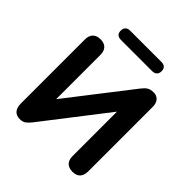

<svg xmlns="http://www.w3.org/2000/svg" viewBox="-234 -1048 1220 1220"><g transform="rotate(45 376.0 -438.0)"><path d="M136 8.5Q121 8.5 109.1 3.8Q97.2 -1 88.9 -10.8Q80.5 -20.5 76.2 -34.5Q72 -48.5 72 -66.8V-642.5Q72 -676.5 90 -695Q108 -713.5 142 -713.5Q176 -713.5 193.6 -695Q211.2 -676.5 211.2 -642.5V-213H186.5L541.5 -670.5Q559.2 -693.5 575.5 -703.5Q591.8 -713.5 619 -713.5Q637.8 -713.5 651.2 -705.2Q664.8 -697 672.2 -681.5Q679.8 -666 679.8 -645.2V-63.2Q679.8 -28.5 662.1 -10Q644.5 8.5 610.5 8.5Q576.5 8.5 558.5 -10Q540.5 -28.5 540.5 -63.2V-492.8H564.5L210.2 -35.2Q191.8 -12.2 177 -1.9Q162.2 8.5 136 8.5ZM236.8 -802Q193.2 -802 193.2 -843.5Q193.2 -863.1 204.5 -874.1Q215.8 -885 236.8 -885H516Q559.5 -885 559.5 -843.8Q559.5 -824.2 548.2 -813.1Q536.9 -802 516 -802Z"/></g></svg>

Font: Nunito ExtraLight
Style: Regular
Weight: 200
Designer: Vernon Adams
Foundry: Vernon Adams
Version: Version 3.602;April 4, 2023;FontCreator 14.0.0.2856 64-bit